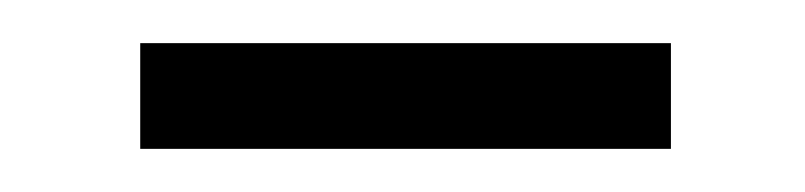

<svg xmlns="http://www.w3.org/2000/svg" viewBox="-20 -321 373 89"><path d="M45 -301H291V-252H45Z"/></svg>

Font: Kinto Sans Light
Style: Regular
Weight: 300
Designer: Authors: Ryoko NISHIZUKA  (kana & ideographs); Paul D. Hunt (Latin, Greek & Cyrillic); Wenlong ZHANG  (bopomofo); Sandol
Foundry: Adobe Systems Incorporated, ookami Inc.
Version: Version 0.001